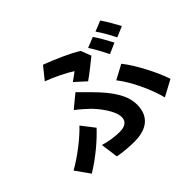

<svg xmlns="http://www.w3.org/2000/svg" viewBox="-180 -1048 1360 1360"><g transform="rotate(-45 500.0 -368.0)"><path d="M454 -554 534 -481C575 -509 652 -571 679 -593L649 -671C581 -713 474 -759 391 -790L317 -698C392 -670 473 -629 517 -600C503 -589 478 -570 454 -554ZM284 -93 302 39C351 48 409 54 464 54C568 54 663 14 663 -120C663 -212 604 -302 497 -409C471 -436 445 -461 416 -490L318 -409C351 -384 385 -354 410 -330C455 -285 524 -195 524 -134C524 -87 489 -69 438 -69C390 -69 338 -77 284 -93ZM838 -16 959 -81C929 -174 851 -326 788 -403L680 -345C747 -262 813 -116 838 -16ZM344 -206 269 -303C209 -239 100 -154 14 -107L90 0C197 -65 288 -146 344 -206ZM780 -680 701 -648C728 -609 759 -549 780 -508L860 -543C841 -580 806 -643 780 -680ZM899 -725 820 -693C847 -655 880 -597 900 -555L980 -589C962 -624 925 -688 899 -725Z"/></g></svg>

Font: Noto Sans HK
Style: Bold
Weight: 700
Designer: Ryoko NISHIZUKA 西塚涼子 (kana, bopomofo & ideographs); Paul D. Hunt (Latin, Greek & Cyrillic); Sandoll Communications 산돌커뮤니
Foundry: Adobe
Version: Version 2.002;hotconv 1.0.116;makeotfexe 2.5.65601